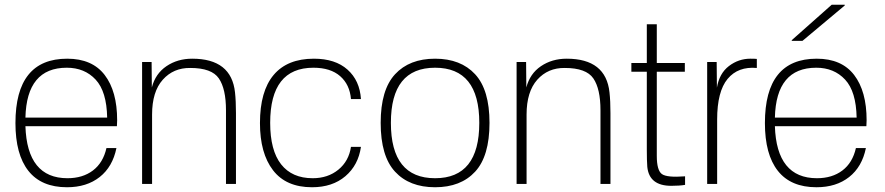

<svg xmlns="http://www.w3.org/2000/svg" viewBox="-20 -774 3724 808"><path d="M263 -527Q368 -527 420.5 -458.5Q473 -390 473 -268Q473 -255 472 -243H87Q94 -24 264 -24Q328 -24 371 -56.5Q414 -89 428 -151H470Q454 -72 399.5 -29Q345 14 262 14Q154 14 99.5 -55Q45 -124 45 -256Q45 -527 263 -527ZM87 -279H431Q429 -389 382.5 -439Q336 -489 261 -489Q92 -489 87 -279Z M789 -527Q954 -527 969 -385Q973 -349 973 -298V0H931V-310Q931 -400 901 -444Q871 -488 781 -488Q710 -489 665 -438.5Q620 -388 620 -292V0H578V-513H618L619 -406Q634 -464 680.5 -495.5Q727 -527 789 -527Z M1301 -527Q1391 -527 1442.5 -481Q1494 -435 1499 -357H1457Q1452 -418 1411.5 -453.5Q1371 -489 1299 -489Q1117 -489 1117 -257Q1117 -141 1163 -82.5Q1209 -24 1296 -24Q1360 -24 1404 -60Q1448 -96 1457 -156H1499Q1488 -79 1433.5 -32.5Q1379 14 1293 14Q1184 14 1129 -57.5Q1074 -129 1074 -256Q1074 -390 1131.5 -458.5Q1189 -527 1301 -527Z M1625 -257Q1625 -24 1811 -24Q1997 -24 1997 -257Q1997 -489 1811 -489Q1625 -489 1625 -257ZM1582 -257Q1582 -396 1642.5 -461.5Q1703 -527 1811 -527Q1919 -527 1979.5 -461.5Q2040 -396 2040 -257Q2040 -117 1979.5 -51.5Q1919 14 1811 14Q1703 14 1642.5 -51.5Q1582 -117 1582 -257Z M2365 -527Q2530 -527 2545 -385Q2549 -349 2549 -298V0H2507V-310Q2507 -400 2477 -444Q2447 -488 2357 -488Q2286 -489 2241 -438.5Q2196 -388 2196 -292V0H2154V-513H2194L2195 -406Q2210 -464 2256.5 -495.5Q2303 -527 2365 -527Z M2744 -118Q2744 -57 2765.5 -41.5Q2787 -26 2863 -32V4Q2840 8 2805 8Q2712 8 2704 -72Q2702 -97 2702 -145V-472H2637V-509H2702V-672H2744V-509H2862V-472H2744Z M3138 -527Q3157 -527 3165 -526V-488Q3086 -495 3042 -442Q2998 -389 2998 -271V0H2956V-513H2996L2997 -405Q3007 -465 3047.5 -496Q3088 -527 3138 -527Z M3417 -527Q3522 -527 3574.5 -458.5Q3627 -390 3627 -268Q3627 -255 3626 -243H3241Q3248 -24 3418 -24Q3482 -24 3525 -56.5Q3568 -89 3582 -151H3624Q3608 -72 3553.5 -29Q3499 14 3416 14Q3308 14 3253.5 -55Q3199 -124 3199 -256Q3199 -527 3417 -527ZM3241 -279H3585Q3583 -389 3536.5 -439Q3490 -489 3415 -489Q3246 -489 3241 -279ZM3312 -602V-605L3480 -754H3535V-751L3357 -602Z"/></svg>

Font: Nacelle UltraLight
Style: Regular
Weight: 200
Designer: Sora Sagano
Foundry: Sora Sagano
Version: Version 1.000;FEAKit 1.0